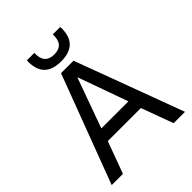

<svg xmlns="http://www.w3.org/2000/svg" viewBox="-258 -1080 1219 1219"><g transform="rotate(-45 351.5 -470.5)"><path d="M409 -730 680 0H578L499 -215H202L123 0H22L297 -730ZM201 -941H268Q264 -844 351 -844Q439 -844 434 -941H501Q508 -782 351 -782Q194 -782 201 -941ZM230 -301H473L352 -639Z"/></g></svg>

Font: Nacelle
Style: Regular
Weight: 400
Designer: Sora Sagano
Foundry: Sora Sagano
Version: Version 1.000;FEAKit 1.0